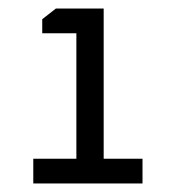

<svg xmlns="http://www.w3.org/2000/svg" viewBox="-20 -710 400 450"><path d="M58 -280V-338H159V-632H79V-665L111 -690H223V-338H314V-280Z"/></svg>

Font: Oxanium
Style: Regular
Weight: 400
Designer: Severin Meyer
Version: Version 1.001